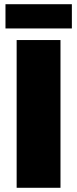

<svg xmlns="http://www.w3.org/2000/svg" viewBox="-20 -891 366 911"><path d="M59 -701H267V0H59ZM6 -871H321V-756H6Z"/></svg>

Font: Gontserrat ExtraBold
Style: Regular
Weight: 800
Designer: Julieta Ulanovsky
Foundry: Julieta Ulanovsky
Version: Version 6.001